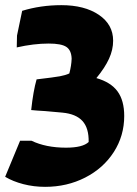

<svg xmlns="http://www.w3.org/2000/svg" viewBox="-37 -569 530 745"><path d="M-17 117 41 -23H85Q141 4 219 4Q284 4 307 -18Q308 -72 283 -99.5Q258 -127 205 -132L138 -138Q102 -140 84 -142Q92 -216 105 -261Q173 -269 195 -273Q217 -277 232 -284Q240 -314 241 -341Q240 -374 220.5 -387Q201 -400 152 -400Q94 -400 28 -385L29 -431L49 -527Q121 -549 201 -549Q291 -549 346.5 -511.5Q402 -474 402 -411Q402 -376 386 -341Q370 -306 337 -266Q393 -250 419 -214.5Q445 -179 445 -119Q445 -42 404.5 21Q364 84 293.5 120Q223 156 138 156Q94 156 53.5 145.5Q13 135 -17 117Z"/></svg>

Font: Suez One
Style: Regular
Weight: 400
Version: Version 1.000